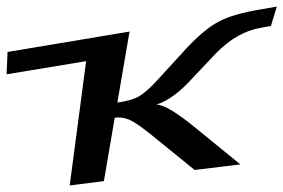

<svg xmlns="http://www.w3.org/2000/svg" viewBox="-98 -548 862 584"><path d="M361 -139 494 -31 633 -48 498 -158C442 -204 402 -229 378 -230C411 -240 449 -267 490 -313L559 -386C602 -430 648 -456 698 -464L726 -469L744 -528L693 -519C639 -510 596 -498 567 -482C538 -467 506 -440 470 -402L385 -309C361 -282 340 -264 325 -255C309 -246 287 -240 259 -236L296 -452L-75 -390L-78 -322L164 -362L114 16L218 3L251 -190C266 -192 280 -190 295 -184C309 -178 331 -163 361 -139Z"/></svg>

Font: Gamestation Warped
Style: Italic
Weight: 400
Designer: Jonas Hecksher
Foundry: Jonas Hecksher, Playtypeª, e-types AS
Version: Version 1.003